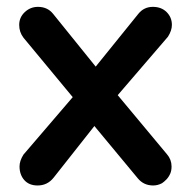

<svg xmlns="http://www.w3.org/2000/svg" viewBox="-20 -535 568 571"><path d="M38.1 -40Q38.1 -56.6 49.8 -75.2L196.3 -246.1L49.8 -422.9Q37.1 -439.5 37.1 -460.9Q37.1 -483.4 53.7 -499Q70.3 -514.6 92.8 -514.6Q121.1 -514.6 137.7 -494.1L264.6 -336.9L391.6 -494.1Q408.2 -514.6 434.6 -514.6Q460 -514.6 475.6 -499Q491.2 -483.4 491.2 -460.9Q491.2 -444.3 479.5 -425.8L330.1 -252L476.6 -76.2Q490.2 -60.5 490.2 -40Q490.2 -34.2 489.3 -28.8Q488.3 -23.4 486.3 -18.6Q481.4 -7.8 474.6 -1Q467.8 5.9 461.9 9.8Q449.2 16.6 435.5 16.6Q407.2 16.6 389.6 -4.9L260.7 -160.2L139.6 -6.8Q121.1 16.6 91.8 16.6Q66.4 16.6 52.2 0.5Q38.1 -15.6 38.1 -40Z"/></svg>

Font: FakePearl
Style: SemiBold
Weight: 400
Version: Version 1.2